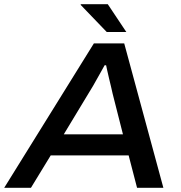

<svg xmlns="http://www.w3.org/2000/svg" viewBox="-46 -892 862 912"><path d="M-26 0 400 -686H544L730 0H605L565 -154H195L101 0ZM257 -254H538L489 -447Q486 -461 481.5 -480Q477 -499 472 -519.5Q467 -540 463.5 -556.5Q460 -573 458 -582H451Q439 -561 424.5 -534.5Q410 -508 396 -484Q382 -460 373 -446ZM461 -740 337 -869 338 -872H466L554 -740Z"/></svg>

Font: Archivo SemiExpanded Medium
Style: Italic
Weight: 500
Width: 6
Italic angle: -10°
Designer: Hector Gatti
Foundry: Omnibus-Type
Version: Version 2.001